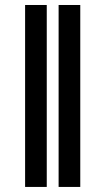

<svg xmlns="http://www.w3.org/2000/svg" viewBox="-20 -738 417 758"><path d="M164.6 -718.3V0H79.1V-718.3ZM296.9 -718.3V0H211.4V-718.3Z"/></svg>

Font: V-Inter
Style: SemiBold-600
Weight: 600
Designer: Rasmus Andersson
Foundry: rsms
Version: Version 4.000;git-4146feb